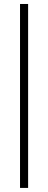

<svg xmlns="http://www.w3.org/2000/svg" viewBox="-20 -714 239 950"><path d="M119.1 -694.3V215.8H79.1V-694.3Z"/></svg>

Font: Menaion Unicode
Style: Regular
Weight: 400
Designer: Aleksandr Andreev
Foundry: Ponomar Technologies, Inc.
Version: 2.0